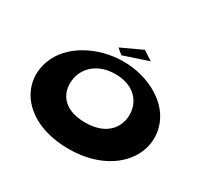

<svg xmlns="http://www.w3.org/2000/svg" viewBox="-149 -903 1175 1118"><g transform="rotate(30 438.5 -344.0)"><path d="M386 -640 423 -609 589 -664 526 -705ZM64 -353C0 -169 140 17 429 17C710 17 871 -169 822 -353C785 -495 623 -584 453 -584C284 -584 113 -495 64 -353ZM249 -353C264 -430 332 -497 449 -497C567 -497 628 -430 637 -353C647 -265 594 -164 436 -164C274 -164 232 -265 249 -353Z"/></g></svg>

Font: Hussar Milosc
Style: Bold
Weight: 700
Foundry: Cannot Into Space Fonts
Version: Version 1.02